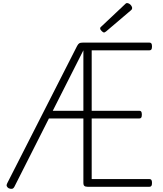

<svg xmlns="http://www.w3.org/2000/svg" viewBox="-20 -1214 1057 1248"><path d="M952 0H549Q535 0 528.5 -5.5Q522 -11 522 -23V-444H298L74 -1Q68 11 59 13Q50 15 37 10Q27 4 24 -4Q21 -12 27 -23L481 -915Q488 -928 495 -932.5Q502 -937 518 -937H952Q960 -937 964 -931.5Q968 -926 968 -912Q968 -898 964 -892.5Q960 -887 952 -887H576V-494H886Q894 -494 898 -488.5Q902 -483 902 -469Q902 -455 898 -449.5Q894 -444 886 -444H576V-50H952Q960 -50 964 -44.5Q968 -39 968 -25Q968 -11 964 -5.5Q960 0 952 0ZM323 -494H522V-887ZM656 -1003Q650 -1003 640.5 -1012.5Q631 -1022 631 -1028Q631 -1031 632 -1034Q633 -1037 637 -1040L791 -1185Q795 -1189 798 -1191.5Q801 -1194 806 -1194Q813 -1194 821 -1189Q829 -1184 834 -1176Q839 -1168 839 -1162Q839 -1157 837.5 -1154Q836 -1151 831 -1147L670 -1010Q665 -1007 662.5 -1005Q660 -1003 656 -1003Z"/></svg>

Font: Playwrite US Modern ExtraLight
Style: Regular
Weight: 250
Designer: Veronika Burian, José Scaglione
Foundry: TypeTogether
Version: Version 1.003